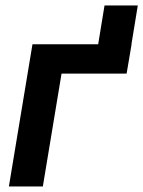

<svg xmlns="http://www.w3.org/2000/svg" viewBox="-20 -676 519 696"><path d="M335.9 -515.6 358.9 -656.2H479.5L456.5 -515.6H457L439 -409.2H203.1L135.3 0H12.2L97.7 -515.6Z"/></svg>

Font: Inter Display SemiBold
Style: Italic
Weight: 600
Italic angle: -9.39999°
Designer: Rasmus Andersson
Foundry: rsms
Version: Version 4.000;git-a52131595